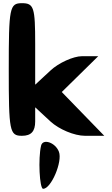

<svg xmlns="http://www.w3.org/2000/svg" viewBox="-20 -903 703 1206"><path d="M238 12C219 91 228 283 251 283C301 283 374 112 350 50C328 -8 249 -35 238 12ZM35 -467C35 -79 40 -50 118 -50C176 -50 201 -78 201 -140V-229L297 -140C350 -91 447 -50 514 -50H635C546 -142 457 -233 368 -325C444 -400 521 -475 597 -550H495C441 -550 348 -508 297 -460L201 -371V-627C201 -856 193 -883 118 -883C40 -883 35 -855 35 -467Z"/></svg>

Font: Hussar Skorodowane
Style: Bold
Weight: 700
Foundry: Cannot Into Space Fonts
Version: Version 0.892